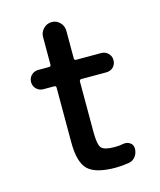

<svg xmlns="http://www.w3.org/2000/svg" viewBox="-107 -767 713 855"><g transform="rotate(-15 250.0 -340.0)"><path d="M99.6 -411.1Q81.1 -411.1 67.9 -423.8Q54.7 -436.5 54.7 -455.6Q54.7 -474.6 67.9 -487.3Q81.1 -500 99.6 -500H149.4Q158.2 -500 158.2 -508.8V-635.7Q158.2 -658.2 174.3 -674.3Q190.4 -690.4 212.4 -690.4Q234.4 -690.4 250 -674.3Q265.6 -658.2 265.6 -635.7V-508.8Q265.6 -500 274.4 -500H389.6Q408.2 -500 421.4 -487.3Q434.6 -474.6 434.6 -455.6Q434.6 -436.5 421.9 -423.8Q409.2 -411.1 389.6 -411.1H274.4Q266.6 -411.1 265.6 -402.3V-169.9Q265.6 -111.3 278.8 -95.7Q292 -80.1 339.8 -80.1Q362.3 -80.1 380.9 -84Q397.5 -86.9 411.1 -77.6Q424.8 -68.4 424.8 -50.8Q424.8 -29.3 412.6 -13.7Q400.4 2 379.9 4.9Q347.7 9.8 320.3 9.8Q229.5 9.8 193.8 -23.9Q158.2 -57.6 158.2 -150.4V-402.3Q158.2 -411.1 149.4 -411.1Z"/></g></svg>

Font: Rounded Mgen+ 1m medium
Style: Regular
Weight: 500
Designer: [Source Han Sans]
Ryoko NISHIZUKA  (kana & ideographs); Paul D. Hunt (Latin, Greek & Cyrillic); Wenlong ZHANG  (bopomofo
Version: Version 1.059.20150602